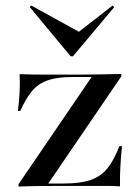

<svg xmlns="http://www.w3.org/2000/svg" viewBox="-20 -688 517 708"><path d="M48.4 0V-8.9L317.7 -404H246.8Q190.3 -404 155.2 -391.5Q120.2 -379 97.6 -351.6Q75 -324.2 54.8 -279H46Q50.8 -316.1 52.4 -349.6Q54 -383.1 52.4 -414.5Q75 -413.7 97.2 -413.3Q119.4 -412.9 141.1 -412.9H246.8H278.2Q316.9 -412.9 354 -413.7Q391.1 -414.5 427.4 -415.3V-406.5L158.1 -11.3H214.5Q278.2 -11.3 316.1 -25Q354 -38.7 377.8 -69.4Q401.6 -100 420.2 -149.2H429.8Q425.8 -108.9 423.8 -72.2Q421.8 -35.5 422.6 -0.8Q400.8 -2.4 378.6 -2.4Q356.5 -2.4 334.7 -2.4H214.5H197.6Q160.5 -2.4 122.6 -2Q84.7 -1.6 48.4 0ZM395.2 -667.7 400.8 -661.3 249.2 -480.6H240.3L89.5 -662.1L95.2 -667.7L291.1 -559.7L255.6 -558.9Z"/></svg>

Font: Playfair 144pt SemiExpanded SemiBold
Style: Regular
Weight: 600
Width: 6
Designer: Claus Eggers Sørensen
Foundry: Claus Eggers Sørensen
Version: Version 2.203